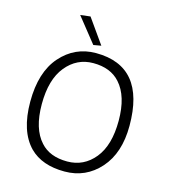

<svg xmlns="http://www.w3.org/2000/svg" viewBox="-129 -1002 978 1109"><g transform="rotate(15 360.0 -448.0)"><path d="M360 -704Q655 -704 655 -348Q655 -185 571 -90.5Q487 4 360 4Q225 4 151 -70Q65 -158 65 -335Q65 -512 149.5 -608Q234 -704 360 -704ZM200 -118Q255 -56 360 -56Q459 -56 523 -134.5Q587 -213 587 -360Q587 -507 520 -581Q464 -644 360 -644Q262 -644 197.5 -565Q133 -486 133 -338.5Q133 -191 200 -118ZM332 -745 214 -893 274 -900 378 -753Z"/></g></svg>

Font: Antic
Style: Regular
Weight: 400
Version: Version 1.0002